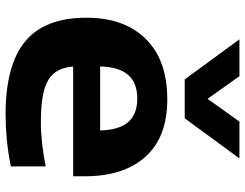

<svg xmlns="http://www.w3.org/2000/svg" viewBox="-113 -735 858 672"><g transform="rotate(90 316.0 -399.0)"><path d="M381 10.5Q208 10.5 125 -58Q42 -126.5 42 -272Q42 -405 116.2 -480.2Q190.5 -555.5 328 -555.5Q460 -555.5 528.5 -479.2Q597 -403 597 -266.5V-226H213Q216 -186 235 -161Q254 -136 295.5 -124.5Q337 -113 407.5 -113Q442.5 -113 483 -117.5Q523.5 -122 562.5 -130V-8Q513 2 467.8 6.2Q422.5 10.5 381 10.5ZM325 -450.5Q271 -450.5 242.8 -419.2Q214.5 -388 212.5 -320.5H436.5Q435 -387 407.2 -418.8Q379.5 -450.5 325 -450.5ZM258 -616.5 117.5 -808H246.5L326 -696.5L405.5 -808H534.5L394 -616.5Z"/></g></svg>

Font: Encode Sans Exp
Style: Bold
Weight: 700
Width: 7
Designer: Multiple Designers
Foundry: Impallari Type
Version: Version 3.002; ttfautohint (v1.8.3) -l 8 -r 50 -G 200 -x 14 